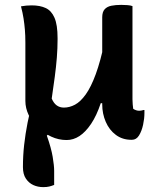

<svg xmlns="http://www.w3.org/2000/svg" viewBox="-20 -563 640 787"><path d="M116 -157H183L188 -23L172 -7Q190 44 196 80Q202 116 202 137Q202 159 202 169.5Q202 180 202 195Q192 199 182 201.5Q172 204 157 204Q135 204 116.5 195.5Q98 187 86 169Q74 151 74 122Q74 75 79 30.5Q84 -14 93 -60Q102 -106 116 -157ZM110 -541Q144 -541 167.5 -530Q191 -519 203.5 -490Q216 -461 216 -407V-402Q216 -365 213 -327Q210 -289 204.5 -248Q199 -207 192 -159Q200 -140 212.5 -131Q225 -122 242 -122Q265 -122 287.5 -134Q310 -146 331.5 -176Q353 -206 372.5 -259Q392 -312 409 -393V-140H393Q376 -89 353.5 -55.5Q331 -22 306 -5.5Q281 11 253 11Q220 11 190 -3Q160 -17 135.5 -40Q111 -63 97.5 -91.5Q84 -120 84 -149Q84 -208 84 -268Q84 -328 84 -388Q84 -418 82 -441.5Q80 -465 76.5 -487.5Q73 -510 66 -537Q77 -539 87.5 -540Q98 -541 110 -541ZM477 -543Q490 -543 502.5 -542Q515 -541 523 -538Q523 -443 523 -347.5Q523 -252 523 -156Q523 -145 524 -135Q525 -125 526 -117Q538 -109 551 -109Q556 -109 560 -110Q564 -111 568 -112H572Q572 -109 572 -105.5Q572 -102 572 -99Q572 -77 566.5 -51.5Q561 -26 550 -8Q539 10 521 10H518Q482 10 455 -10Q428 -30 413.5 -63.5Q399 -97 399 -135Q399 -224 399 -313.5Q399 -403 399 -492Q399 -514 409 -525Q419 -536 436.5 -539.5Q454 -543 477 -543Z"/></svg>

Font: Recursive Casual SemiBold
Style: Regular
Weight: 600
Version: Version 1.047